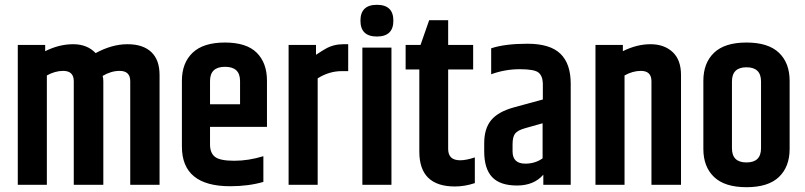

<svg xmlns="http://www.w3.org/2000/svg" viewBox="-20 -769 3350 799"><path d="M378 -548Q446 -585 510.5 -585Q575 -585 609.5 -552.5Q644 -520 644 -457V0H522V-431Q522 -474 478 -474Q442 -474 407 -453Q410 -444 410 -431V0H287V-431Q287 -474 243 -474Q209 -474 175 -455V0H54V-582H168V-556Q226 -585 284.5 -585Q343 -585 378 -548Z M737 -159V-433Q737 -507 781.5 -549.5Q826 -592 916 -592Q1006 -592 1048.5 -549.5Q1091 -507 1091 -433V-241H854V-168Q854 -132 875 -116Q896 -100 955 -100Q1014 -100 1076 -119V-12Q1014 6 938 6Q737 6 737 -159ZM854 -335H979V-432Q979 -491 916.5 -491Q854 -491 854 -432Z M1409 -585H1429V-473H1402Q1350 -473 1302 -443V0H1181V-582H1295V-541Q1324 -560 1335 -566Q1368 -585 1409 -585Z M1548.5 -617Q1480 -617 1480 -683Q1480 -749 1548.5 -749Q1617 -749 1617 -683Q1617 -617 1548.5 -617ZM1488 -571H1609V0H1488Z M1845 -685V-582H1949V-480H1845V-149Q1845 -102 1895 -102Q1920 -102 1956 -114V-7Q1914 7 1873 7Q1725 7 1725 -138V-480H1668V-582H1730L1766 -685Z M2113 -168V-139Q2113 -88 2166 -88Q2207 -88 2238 -110V-256L2167 -236Q2134 -227 2123.5 -213Q2113 -199 2113 -168ZM2024 -568Q2081 -587 2175 -587Q2269 -587 2312 -545.5Q2355 -504 2355 -421V0H2241V-42Q2202 3 2131.5 3Q2061 3 2028 -32Q1995 -67 1995 -139V-173Q1995 -234 2024 -269Q2053 -304 2118 -322L2239 -355V-422Q2238 -453 2221 -467Q2204 -481 2143 -481Q2082 -481 2024 -460Z M2572 -556Q2630 -585 2687 -585Q2744 -585 2779 -552.5Q2814 -520 2814 -457V0H2691V-431Q2691 -474 2647 -474Q2613 -474 2579 -455V0H2458V-582H2572Z M3147 -430Q3147 -489 3086.5 -489Q3026 -489 3026 -430V-152Q3026 -93 3086.5 -93Q3147 -93 3147 -152ZM2907 -433Q2907 -507 2951.5 -549.5Q2996 -592 3086.5 -592Q3177 -592 3221.5 -549.5Q3266 -507 3266 -433V-149Q3266 -75 3221.5 -32.5Q3177 10 3086.5 10Q2996 10 2951.5 -32.5Q2907 -75 2907 -149Z"/></svg>

Font: Khand Semibold
Style: Regular
Weight: 600
Designer: Devanagari: Sanchit Sawaria, Jyotish Sonowal; Latin: Satya Rajpurohit
Foundry: Indian Type Foundry
Version: Version 1.100;PS 1.0;hotconv 1.0.78;makeotf.lib2.5.61930; tt